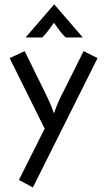

<svg xmlns="http://www.w3.org/2000/svg" viewBox="-20 -651 491 880"><path d="M66.7 173.6Q66.7 173.6 184.7 -61.1L24.3 -384.7Q24.3 -384.7 93.1 -416.7L181.9 -236.1Q193.8 -211.8 204.9 -188.2Q216 -164.6 227.1 -131.2Q238.9 -164.6 249.7 -188.5Q260.4 -212.5 272.9 -236.1L363.2 -416.7L427.1 -384.7Q427.1 -384.7 130.6 208.3ZM97.2 -479.2 228.5 -631.2 359.7 -479.2H280.6Q266 -493.8 254.2 -509.4Q242.4 -525 227.1 -546.5Q211.8 -525 200 -509.4Q188.2 -493.8 173.6 -479.2Z"/></svg>

Font: co2trust
Style: Regular
Weight: 400
Designer: Kristian Moeller
Foundry: Dicotype
Version: Version 1.000